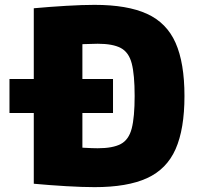

<svg xmlns="http://www.w3.org/2000/svg" viewBox="-20 -760 809 790"><path d="M19 -295V-435H445V-295ZM369 10Q320 10 252 6Q184 2 119 -4V-726Q184 -732 252 -736Q320 -740 369 -740Q504 -740 585 -703Q666 -666 702.5 -583.5Q739 -501 739 -365Q739 -229 702.5 -146.5Q666 -64 585 -27Q504 10 369 10ZM382 -150Q444 -150 477 -167.5Q510 -185 522 -231.5Q534 -278 534 -365Q534 -453 522 -499Q510 -545 477 -562.5Q444 -580 382 -580Q361 -580 325.5 -578.5Q290 -577 229 -572L319 -660V-70L229 -158Q290 -154 325.5 -152Q361 -150 382 -150Z"/></svg>

Font: M PLUS 2 Black
Style: Regular
Weight: 900
Designer: Coji Morishita
Foundry: UNDERFOREST DESIGN
Version: Version 1.001